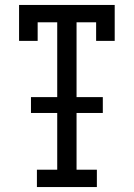

<svg xmlns="http://www.w3.org/2000/svg" viewBox="-20 -755 540 775"><path d="M129 0V-70H211V-299H105V-363H211V-665H132V-590H57V-735H443V-590H368V-665H289V-363H395V-299H289V-70H371V0Z"/></svg>

Font: Iosevka Gothic
Style: Regular
Weight: 400
Monospace: yes
Designer: Belleve Invis
Foundry: Belleve Invis
Version: Version 15.5.1; ttfautohint (v1.8.4)